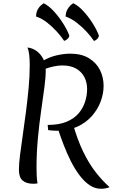

<svg xmlns="http://www.w3.org/2000/svg" viewBox="-20 -1120 715 1188"><path d="M430 -357Q459 -255 495 -181Q531 -107 572.5 -54Q614 -1 658 38Q647 43 633 45.5Q619 48 605 48Q567 48 534 25.5Q501 3 472 -35.5Q443 -74 418.5 -122.5Q394 -171 373.5 -224.5Q353 -278 336 -330ZM241 -741Q284 -767 330 -777.5Q376 -788 414 -788Q484 -788 530 -760Q576 -732 598.5 -687Q621 -642 621 -589Q621 -540 602.5 -491Q584 -442 547.5 -401Q511 -360 457 -335.5Q403 -311 333 -311Q319 -311 305.5 -312Q292 -313 278 -315L275 -347Q346 -347 393 -367Q440 -387 467.5 -420Q495 -453 507 -492Q519 -531 519 -570Q519 -609 502.5 -642Q486 -675 452 -695Q418 -715 365 -715Q342 -715 314.5 -709.5Q287 -704 257 -693ZM97 -69Q97 -105 104 -161Q111 -217 121 -285Q131 -353 140.5 -427Q150 -501 157 -575Q164 -649 164 -716Q164 -795 150 -826Q180 -823 205.5 -805Q231 -787 247 -756.5Q263 -726 263 -683Q263 -642 254.5 -578Q246 -514 234.5 -434.5Q223 -355 214.5 -265.5Q206 -176 206 -83Q206 -60 207 -35.5Q208 -11 212 15Q203 16 197 16.5Q191 17 186 17Q143 17 120 -3Q97 -23 97 -69ZM592 -900Q591 -889 581.5 -879Q572 -869 561 -867Q544 -893 516.5 -923Q489 -953 455.5 -979Q422 -1005 386 -1018Q387 -1043 396 -1059.5Q405 -1076 415.5 -1086Q426 -1096 433 -1100Q465 -1085 496.5 -1050.5Q528 -1016 553.5 -975.5Q579 -935 592 -900ZM409 -900Q408 -889 398 -879.5Q388 -870 377 -867Q360 -893 332.5 -923.5Q305 -954 272 -980Q239 -1006 203 -1018Q204 -1044 213 -1060.5Q222 -1077 233 -1086.5Q244 -1096 250 -1100Q281 -1085 312 -1051.5Q343 -1018 369 -977.5Q395 -937 409 -900Z"/></svg>

Font: Merienda
Style: Regular
Weight: 400
Designer: Eduardo Rodriguez Tunni
Foundry: Eduardo Rodriguez Tunni
Version: Version 2.001